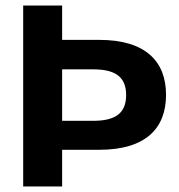

<svg xmlns="http://www.w3.org/2000/svg" viewBox="-20 -670 642 690"><path d="M203.3 0V-131.7H336.7C504.2 -131.7 576.7 -209.2 576.7 -329.2C576.7 -449.2 503.3 -526.7 336.7 -526.7H203.3V-650H63.3V0ZM203.3 -420.8H314.2C388.3 -420.8 433.3 -398.3 433.3 -328.3C433.3 -258.3 388.3 -235.8 314.2 -235.8H203.3Z"/></svg>

Font: Familjen Grotesk
Style: Bold
Weight: 700
Designer: Anders Wikstroem, Jonas Baeckman, Matilda Gysing, Kristian Moeller
Foundry: Familjen STHLM AB
Version: Version 2.000